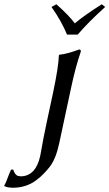

<svg xmlns="http://www.w3.org/2000/svg" viewBox="-88 -672 516 905"><path d="M228 -508.8Q202.6 -570.8 154.8 -639.2L177.7 -651.9Q237.8 -598.6 264.6 -562Q311.5 -601.1 391.6 -651.9L407.7 -639.2Q324.7 -564 278.3 -508.8ZM101.6 63Q102.5 58.6 105 44.4Q115.7 -18.1 132.3 -96.2L162.1 -234.9Q188 -357.9 189.5 -411.1L191.9 -414.1Q226.1 -417 286.1 -439Q293.9 -437 293 -429.2Q266.6 -352.1 245.6 -251L191.4 2Q175.8 75.7 147.5 112.8Q136.7 127 120.6 144Q111.3 153.8 101.6 162.4Q91.8 170.9 82 178Q72.3 185.1 62.3 190.7Q52.2 196.3 41.5 200.4Q30.8 204.6 19.8 207.3Q8.8 210 -2.9 211.4Q-14.6 212.9 -27.3 212.9Q-55.2 212.4 -67.4 205.1L-67.9 202.1Q-61.5 193.8 -44.4 147Q-40 135.3 -36.1 127.9L-25.9 127Q-17.6 151.4 -5.9 156.2Q2 158.7 11.2 159.2Q80.6 157.2 101.6 63Z"/></svg>

Font: Linux Biolinum Capitals O
Style: Italic Samll Caps
Weight: 400
Italic angle: -12°
Designer: Philipp H. Poll
Foundry: Philipp H. Poll
Version: Version 0.6.2